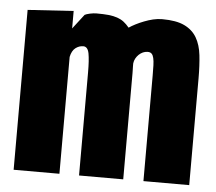

<svg xmlns="http://www.w3.org/2000/svg" viewBox="-45 -609 740 658"><g transform="rotate(5 325.0 -280.0)"><path d="M182.5 0H25V-550L182.5 -560V-500L221 -550Q226 -553 238.8 -555.8Q251.5 -558.5 261 -558.5Q285.5 -558.5 302.8 -556.8Q320 -555 333 -550.5Q346 -546 355.8 -538.5Q365.5 -531 375 -519.5Q384.5 -526 397.8 -532.8Q411 -539.5 425.8 -545.2Q440.5 -551 456.2 -554.8Q472 -558.5 487.5 -558.5Q536 -558.5 564 -545Q592 -531.5 606.5 -506.8Q621 -482 625 -446.8Q629 -411.5 629 -368V0H471.5V-363.5Q471.5 -383.5 471 -398.5Q470.5 -413.5 468.2 -423.2Q466 -433 461.2 -437.8Q456.5 -442.5 447.5 -442.5Q439 -442.5 431.2 -439Q423.5 -435.5 417.2 -429.5Q411 -423.5 406.8 -415.8Q402.5 -408 401.5 -399Q401.5 -395.5 401.5 -389.2Q401.5 -383 401.8 -376.8Q402 -370.5 402 -365Q402 -359.5 402 -357.5V0H250V-354Q250 -396.5 245.8 -419.5Q241.5 -442.5 226 -442.5Q211.5 -442.5 199.2 -433Q187 -423.5 182.5 -402Z"/></g></svg>

Font: B612 Mono
Style: Bold
Weight: 700
Version: Version 1.005